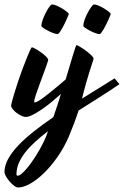

<svg xmlns="http://www.w3.org/2000/svg" viewBox="-106 -497 555 860"><path d="M429.2 -120.1Q384.8 -89.8 338.4 -60.5Q292 -31.2 246.1 -2Q241.7 10.7 237.3 23.9Q232.9 37.1 227.3 51.5Q221.7 65.9 215.3 82Q209 98.1 201.2 117.2Q179.7 166 150.6 207.3Q121.6 248.5 90.6 278.6Q59.6 308.6 29.3 325.7Q-1 342.8 -24.9 342.8Q-32.7 342.8 -43.2 334.7Q-53.7 326.7 -63.2 315.7Q-72.8 304.7 -79.3 293Q-85.9 281.2 -85.9 273.9Q-85.9 245.1 -69.6 215.1Q-53.2 185.1 -23.9 154.3Q5.4 123.5 45.4 91.8Q85.4 60.1 132.8 27.8Q142.1 2.4 150.4 -23.7Q158.7 -49.8 167 -76.2Q147.5 -58.6 125.2 -40.3Q103 -22 81.3 -7.1Q59.6 7.8 40.5 17.3Q21.5 26.9 8.8 26.9Q1.5 26.9 -9.8 21.7Q-21 16.6 -31.2 9Q-41.5 1.5 -48.8 -7.8Q-56.2 -17.1 -56.2 -25.9Q-51.3 -47.4 -43 -75.2Q-34.7 -103 -25.1 -131.8Q-15.6 -160.6 -5.1 -188.2Q5.4 -215.8 13.9 -237.3Q22.5 -258.8 28.8 -272Q35.2 -285.2 37.1 -285.2Q40 -285.2 51.8 -278.8Q63.5 -272.5 76.4 -263.4Q89.4 -254.4 99.6 -244.4Q109.9 -234.4 109.9 -227.1Q103 -205.1 92.3 -176.3Q81.5 -147.5 71.5 -120.1Q61.5 -92.8 54.2 -71Q46.9 -49.3 46.9 -41Q46.9 -38.1 49.8 -38.1Q54.7 -38.1 65.2 -44.2Q75.7 -50.3 88.6 -59.8Q101.6 -69.3 116.2 -81.1Q130.9 -92.8 144.5 -104.2Q158.2 -115.7 169.7 -125.5Q181.2 -135.3 188 -141.1Q197.8 -173.3 206.1 -201.4Q214.4 -229.5 220.7 -250.2Q227.1 -271 231.2 -283Q235.4 -294.9 236.8 -294.9Q239.7 -294.9 252.2 -287.6Q264.6 -280.3 278.1 -270.3Q291.5 -260.3 302.2 -250.2Q313 -240.2 313 -234.9Q313 -232.4 312.5 -230.5Q312 -228.5 311 -226.1Q301.3 -196.8 293.7 -172.4Q286.1 -147.9 280.3 -127.2Q274.4 -106.4 269.8 -88.6Q265.1 -70.8 261.2 -55.2L407.2 -146ZM390.1 -434.1Q389.6 -432.1 386.5 -424.6Q383.3 -417 378.9 -407Q374.5 -397 368.9 -386Q363.3 -375 357.9 -365.7Q352.5 -356.4 347.7 -350.3Q342.8 -344.2 339.8 -344.2Q331.1 -344.7 318.6 -349.6Q306.2 -354.5 294.7 -360.6Q283.2 -366.7 275.1 -372.6Q267.1 -378.4 267.1 -380.9Q267.1 -391.6 272.9 -408.2Q278.8 -424.8 286.9 -439.9Q294.9 -455.1 303 -466.1Q311 -477.1 314.9 -477.1Q323.7 -477.1 336.4 -471.4Q349.1 -465.8 361.1 -458.5Q373 -451.2 381.6 -444.1Q390.1 -437 390.1 -434.1ZM202.1 -434.1Q201.7 -432.1 198.5 -424.6Q195.3 -417 190.9 -407Q186.5 -397 180.9 -386Q175.3 -375 169.9 -365.7Q164.6 -356.4 159.7 -350.3Q154.8 -344.2 151.9 -344.2Q143.1 -344.7 130.6 -349.6Q118.2 -354.5 106.7 -360.6Q95.2 -366.7 87.2 -372.6Q79.1 -378.4 79.1 -380.9Q79.1 -391.1 85 -407.5Q90.8 -423.8 98.6 -439.2Q106.4 -454.6 114.5 -465.8Q122.6 -477.1 127 -477.1Q135.7 -477.1 148.4 -471.4Q161.1 -465.8 173.1 -458.5Q185.1 -451.2 193.6 -444.1Q202.1 -437 202.1 -434.1ZM-26.9 290Q-19.5 290 -8.1 280.3Q3.4 270.5 16.8 254.2Q30.3 237.8 44.2 217Q58.1 196.3 70.8 174.1Q83.5 151.9 93.5 130.1Q103.5 108.4 108.9 90.8Q77.6 114.3 51.8 137.9Q25.9 161.6 7.1 185.5Q-11.7 209.5 -22 233.9Q-32.2 258.3 -32.2 283.2Q-32.2 290 -26.9 290Z"/></svg>

Font: Yesteryear
Style: Regular
Weight: 400
Designer: Astigmatic (AOETI)
Foundry: Astigmatic (AOETI)
Version: Version 1.000